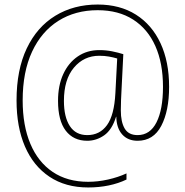

<svg xmlns="http://www.w3.org/2000/svg" viewBox="-20 -730 817 847"><path d="M726 -347Q726 -241 691.5 -175Q657 -109 587 -109Q544 -109 519 -137Q494 -165 493 -215H492Q474 -157 439.5 -133Q405 -109 365 -109Q304 -109 270 -153.5Q236 -198 236 -285Q236 -353 259 -403Q282 -453 323 -481Q364 -509 418 -509Q448 -509 475 -503.5Q502 -498 524 -491L516 -331Q515 -314 514 -289.5Q513 -265 513 -243Q513 -192 530 -163Q547 -134 587 -134Q642 -134 670.5 -190.5Q699 -247 699 -347Q699 -451 665.5 -526.5Q632 -602 567.5 -643.5Q503 -685 411 -685Q312 -685 237.5 -638Q163 -591 121.5 -502Q80 -413 80 -287Q80 -176 114 -95.5Q148 -15 212.5 28.5Q277 72 369 72Q412 72 456.5 62Q501 52 538 35V62Q503 79 460 88Q417 97 369 97Q269 97 198 49.5Q127 2 90 -84Q53 -170 53 -287Q53 -422 98 -516.5Q143 -611 224 -660.5Q305 -710 411 -710Q509 -710 579.5 -665.5Q650 -621 688 -539.5Q726 -458 726 -347ZM262 -285Q262 -214 288 -174Q314 -134 365 -134Q420 -134 452 -178Q484 -222 489 -319L497 -472Q480 -477 460.5 -480.5Q441 -484 418 -484Q350 -484 306 -431.5Q262 -379 262 -285Z"/></svg>

Font: Noto Sans Myanmar UI SemiCondensed Thin
Style: Regular
Weight: 100
Width: 4
Designer: Monotype Design Team
Foundry: Monotype Imaging Inc.
Version: Version 2.103; ttfautohint (v1.8.4.7-5d5b)